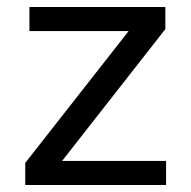

<svg xmlns="http://www.w3.org/2000/svg" viewBox="-20 -530 548 550"><path d="M52.3 0V-63.3L348.5 -441H64.3V-510H453.7V-446.7L157.9 -69H455.7V0Z"/></svg>

Font: Saira Thin
Style: Regular
Weight: 100
Designer: Hector Gatti with collaboration of the Omnibus-Type team
Foundry: Omnibus-Type
Version: Version 1.101